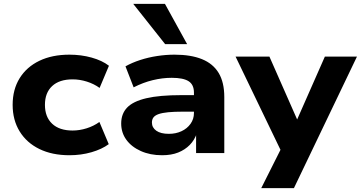

<svg xmlns="http://www.w3.org/2000/svg" viewBox="-20 -787 1855 987"><path d="M337 11Q248 11 182.5 -21Q117 -53 81 -111.5Q45 -170 45 -248Q45 -327 81 -385Q117 -443 182.5 -474.5Q248 -506 337 -506Q397 -506 451 -491Q505 -476 540 -449L492 -335Q463 -356 426.5 -367.5Q390 -379 353 -379Q285 -379 248 -344.5Q211 -310 211 -248Q211 -186 248 -151Q285 -116 353 -116Q389 -116 425.5 -127.5Q462 -139 491 -160L539 -46Q504 -20 450.5 -4.5Q397 11 337 11Z M813 11Q752 11 704 -10.5Q656 -32 629.5 -68.5Q603 -105 603 -152Q603 -202 633.5 -234Q664 -266 732 -282Q800 -298 914 -298H996V-213H919Q875 -213 844.5 -210Q814 -207 795.5 -200.5Q777 -194 769 -183.5Q761 -173 761 -157Q761 -131 783.5 -115Q806 -99 848 -99Q884 -99 913 -112.5Q942 -126 959.5 -150.5Q977 -175 977 -206V-311Q977 -352 949.5 -369.5Q922 -387 863 -387Q815 -387 765.5 -375Q716 -363 667 -338L625 -446Q659 -465 700.5 -478.5Q742 -492 787.5 -499Q833 -506 877 -506Q961 -506 1018 -483Q1075 -460 1104 -412Q1133 -364 1133 -288V0H988V-102H992Q980 -67 955.5 -42Q931 -17 896 -3Q861 11 813 11ZM829 -560 665 -767H828L942 -560Z M1323 180 1441 -55V23L1191 -496H1365L1518 -149H1497L1650 -496H1815L1491 180Z"/></svg>

Font: Nunito Sans 10pt SemiExpanded ExtraBold
Style: Regular
Weight: 800
Width: 6
Designer: Vernon Adams
Foundry: Vernon Adams
Version: Version 3.101;gftools[0.9.27]